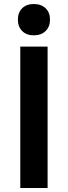

<svg xmlns="http://www.w3.org/2000/svg" viewBox="-20 -936 337 956"><path d="M217 -704V0H81V-704ZM148 -916Q185 -916 207 -895Q229 -874 229 -838Q229 -803 207 -781.5Q185 -760 148 -760Q112 -760 90.5 -781.5Q69 -803 69 -838Q69 -874 90.5 -895Q112 -916 148 -916Z"/></svg>

Font: Prodigy Sans SemiBold
Style: Regular
Weight: 600
Designer: Wei Huang
Foundry: Wei Huang
Version: Version 1.003; ttfautohint (v1.8.3)